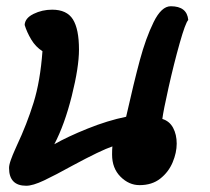

<svg xmlns="http://www.w3.org/2000/svg" viewBox="-20 -580 673 615"><path d="M213 -50Q157 -19 121 -2Q85 15 64 15Q9 15 9 -42Q9 -52 15 -68.5Q21 -85 26.5 -97Q32 -109 34 -114Q66 -182 87.5 -251Q109 -320 116 -416Q94 -430 80 -453.5Q66 -477 59 -500Q60 -522 87.5 -535.5Q115 -549 147 -549Q194 -549 213.5 -518Q233 -487 233 -421Q233 -365 210 -273Q187 -181 154 -118Q196 -142 260.5 -168Q325 -194 384 -206Q409 -317 428 -387.5Q447 -458 472 -509Q497 -560 527 -560Q579 -560 583 -516Q574 -507 555.5 -441.5Q537 -376 520 -300Q503 -224 500 -199Q523 -192 534.5 -170.5Q546 -149 546 -120Q546 -91 533 -60Q520 -29 493.5 -8Q467 13 427 13Q393 13 366 -14Q339 -41 339 -85Q339 -101 340 -111Q304 -99 213 -50Z"/></svg>

Font: Sriracha
Style: Regular
Weight: 400
Designer: Suppakit Chalermlarp
Version: Version 1.002g